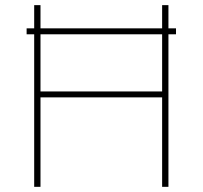

<svg xmlns="http://www.w3.org/2000/svg" viewBox="-20 -723 784 743"><path d="M661.1 -613.3V-590.3H83V-613.3ZM136.7 -703.1V0H112.3V-703.1ZM631.8 -703.1V0H607.4V-703.1ZM625.5 -369.1V-346.2H116.7V-369.1Z"/></svg>

Font: Wand UI Pro
Style: Regular
Weight: 400
Designer: Andreas Faust
Version: Version 1.003;FEAKit 1.0